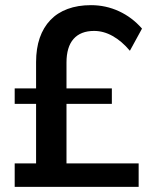

<svg xmlns="http://www.w3.org/2000/svg" viewBox="-20 -725 587 745"><path d="M333 -705Q390.5 -705 441.5 -681.5Q492.5 -658 531 -614L484 -528Q452.5 -565.5 417.2 -585.2Q382 -605 345 -605Q293 -605 265.5 -574Q238 -543 238 -482V-382H414V-322H238V-91H518V0H37V-91H120V-322H37V-382H120V-484Q120 -537 134.2 -578Q148.5 -619 175.5 -647.2Q202.5 -675.5 242.2 -690.2Q282 -705 333 -705Z"/></svg>

Font: Argentum Sans
Style: Regular
Weight: 400
Designer: Julieta Ulanovsky, Owen Earl, Chris M. Simpson, Rasmus Andersson, Cristiano Sobral
Foundry: The Argentum Sans Project Authors
Version: Version 3.135; ttfautohint (v1.8.4.7-5d5b-dirty)